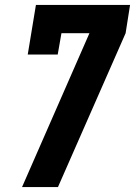

<svg xmlns="http://www.w3.org/2000/svg" viewBox="-20 -755 545 775"><path d="M69 0 341 -621H228L213 -535H92L125 -735H505L487 -621L214 0Z"/></svg>

Font: Iosevka Curly Slab Heavy
Style: Italic
Weight: 900
Italic angle: -9°
Monospace: yes
Designer: Belleve Invis
Foundry: Belleve Invis
Version: Version 22.1.2; ttfautohint (v1.8.4)